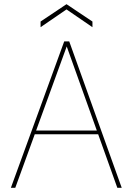

<svg xmlns="http://www.w3.org/2000/svg" viewBox="-20 -898 635 918"><path d="M32 0 287 -700H311L562 0H541L299 -676L53 0ZM131 -256 140 -274H456L465 -256ZM174 -768V-795L298 -878L422 -795V-768L298 -853Z"/></svg>

Font: DM Sans 20pt Thin
Style: Regular
Weight: 250
Version: Version 4.004;gftools[0.9.30]